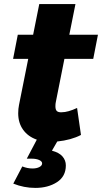

<svg xmlns="http://www.w3.org/2000/svg" viewBox="-20 -685 499 939"><path d="M253 -186Q251 -178 251 -165Q251 -148 258.5 -141.5Q266 -135 282 -136Q312 -136 357 -157L376 -25Q328 0 260 7L234 52Q269 61 285.5 80Q302 99 302 124Q302 178 258.5 206Q215 234 153 234Q97 234 45 213L89 129Q114 139 139 139Q159 139 172.5 132Q186 125 186 114Q186 104 171.5 97.5Q157 91 135 91H111L160 -2Q117 -17 93 -50.5Q69 -84 69 -131Q69 -153 73 -172L118 -397H44L67 -515H142L172 -665H349L319 -515H459L436 -397H295Z"/></svg>

Font: Gontserrat
Style: Bold Italic
Weight: 700
Italic angle: -11.3°
Designer: Julieta Ulanovsky
Foundry: Julieta Ulanovsky
Version: Version 6.001